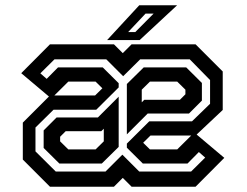

<svg xmlns="http://www.w3.org/2000/svg" viewBox="-20 -708 935 728"><path d="M169.5 0 66.5 -103V-243L169.5 -346H340.5L373.5 -378.5V-368L342.5 -398.5H239L174.5 -334.5L60.5 -430.5L169.5 -540H412L445.5 -506.5L479 -540H721.5L824.5 -437V-291L721.5 -194H550.5L517.5 -161.5V-172L548.5 -141.5H652L716.5 -205.5L830.5 -109.5L721.5 0H479L445.5 -33.5L412 0ZM191.5 -57.5H380L444 -121.5L508 -57.5H704.5L758 -110.5L734 -131.5L691 -88H521.5L461 -148V-163.5L546 -248H708L776.5 -314.5V-404.5L699.5 -483H511.5L447 -419L383 -483H186.5L133 -430L157 -409L200 -452.5H369.5L430 -392.5V-376.5L345 -292H183L114.5 -224.5V-134ZM205 -88 145.5 -147V-213.5L194.5 -262.5H351L430 -341.5V-151L366 -88ZM461 -198.5V-389.5L525 -452.5H686L745.5 -393.5V-326.5L696.5 -277.5H540ZM239 -141.5H342.5L373.5 -172V-220L364 -210.5H229L208 -189.5V-172ZM517.5 -320 527 -329.5H662L683 -350.5V-368L652 -398.5H548.5L517.5 -368ZM386 -556 508 -688H651.5L509.5 -556ZM466 -586.5H493L562.5 -656.5H532Z"/></svg>

Font: Tourney Thin SemiBold
Style: Regular
Weight: 600
Version: Version 1.015